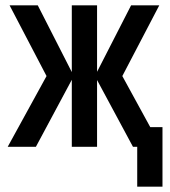

<svg xmlns="http://www.w3.org/2000/svg" viewBox="-20 -552 640 722"><path d="M9 0 155 -266 16 -532H122L250 -281V-532H345V-282L473 -532H579L440 -266L545 -74H591V150H496V0H480L345 -251V0H250V-252L115 0Z"/></svg>

Font: Geist Mono Medium
Style: Regular
Weight: 500
Monospace: yes
Designer: Basement.studio, Andrés Briganti, Mateo Zaragoza
Foundry: Basement.studio, Vercel, Andrés Briganti, Guido Ferreyra, Mateo Zaragoza
Version: Version 1.500; ttfautohint (v1.8.4.7-5d5b)